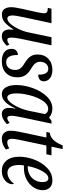

<svg xmlns="http://www.w3.org/2000/svg" viewBox="681 -1380 709 2111"><g transform="rotate(90 1035.5 -324.5)"><path d="M304 -77Q304 -89 307 -117H303Q261 -52 225.5 -21.5Q190 9 140 9Q97 9 78 -19.5Q59 -48 59 -94Q59 -131 77 -212L116 -387Q126 -435 126 -456Q126 -476 113.5 -485.5Q101 -495 74 -495H66L76 -536H235L171 -237Q150 -141 150 -107Q150 -51 185 -51Q212 -51 242.5 -85.5Q273 -120 299 -174Q325 -228 336 -283L389 -536H478L407 -200Q393 -132 393 -96Q393 -50 418 -50Q440 -50 469 -73L484 -45Q459 -20 434 -5Q409 10 377 10Q339 10 321.5 -14Q304 -38 304 -77Z M517 -95Q517 -133 538 -150Q559 -167 585 -167Q583 -110 601.5 -74Q620 -38 663 -38Q702 -38 725.5 -64.5Q749 -91 749 -137Q749 -170 732 -193.5Q715 -217 675 -240Q626 -270 602.5 -302Q579 -334 579 -384Q579 -456 625.5 -501Q672 -546 747 -546Q810 -546 842 -518Q874 -490 874 -453Q874 -422 854.5 -406Q835 -390 800 -390Q803 -436 788 -468.5Q773 -501 737 -501Q702 -501 681 -476Q660 -451 659 -411Q659 -381 677.5 -357.5Q696 -334 733 -313Q782 -286 806 -250.5Q830 -215 830 -163Q830 -83 783.5 -36.5Q737 10 650 10Q589 10 553 -18Q517 -46 517 -95Z M915 -150Q915 -235 947.5 -328Q980 -421 1039.5 -483.5Q1099 -546 1174 -546Q1203 -546 1229 -536Q1255 -526 1271 -510L1309 -536H1339L1271 -214Q1253 -131 1253 -96Q1253 -50 1279 -50Q1298 -50 1331 -76L1345 -46Q1287 10 1231 10Q1201 10 1183.5 -11.5Q1166 -33 1166 -70Q1166 -95 1170 -114Q1174 -133 1175 -139H1171Q1107 10 1015 10Q966 10 940.5 -34Q915 -78 915 -150ZM1198 -288 1234 -463Q1227 -481 1211.5 -490.5Q1196 -500 1178 -500Q1128 -500 1089 -441.5Q1050 -383 1028.5 -301Q1007 -219 1007 -153Q1007 -101 1019 -75.5Q1031 -50 1052 -50Q1077 -50 1106.5 -85Q1136 -120 1161 -175Q1186 -230 1198 -288Z M1417 -87Q1417 -126 1431 -191L1492 -480H1431L1440 -519Q1477 -519 1513 -552.5Q1549 -586 1579 -659H1619L1593 -536H1688L1676 -480H1580L1520 -195Q1506 -130 1506 -101Q1506 -50 1545 -50Q1561 -50 1579 -56.5Q1597 -63 1611 -72L1624 -35Q1567 10 1506 10Q1464 10 1440.5 -16Q1417 -42 1417 -87Z M1703 -183Q1703 -262 1735 -347Q1767 -432 1827 -489Q1887 -546 1965 -546Q2015 -546 2043 -517.5Q2071 -489 2071 -439Q2071 -385 2039 -337.5Q2007 -290 1951.5 -261.5Q1896 -233 1829 -233H1799Q1794 -208 1794 -177Q1794 -118 1816 -85Q1838 -52 1878 -52Q1914 -52 1946 -72.5Q1978 -93 1997 -122Q2005 -119 2005 -103Q2005 -79 1988 -52.5Q1971 -26 1937.5 -8Q1904 10 1857 10Q1790 10 1746.5 -40Q1703 -90 1703 -183ZM1816 -275Q1863 -275 1901 -295.5Q1939 -316 1960.5 -353.5Q1982 -391 1982 -439Q1982 -469 1971 -485.5Q1960 -502 1941 -502Q1898 -502 1860 -432Q1822 -362 1806 -275Z"/></g></svg>

Font: Noto Serif Cond
Style: Italic
Weight: 400
Width: 3
Italic angle: -12°
Designer: Monotype Design Team
Foundry: Monotype Imaging Inc.
Version: Version 1.001